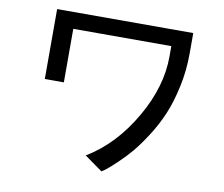

<svg xmlns="http://www.w3.org/2000/svg" viewBox="-85 -797 1169 1003"><g transform="rotate(10 500.0 -295.5)"><path d="M861 -584Q861 -494 842.5 -408Q824 -322 797 -258Q770 -194 731.5 -134Q693 -74 661.5 -36.5Q630 1 593 36Q556 71 542 82Q528 93 515 101Q514 102 514 102L419 34Q567 -55 666 -228Q760 -392 760 -551V-606H240V-322H139V-693H861Z"/></g></svg>

Font: cwTeXHei
Style: Medium
Weight: 500
Version: Version 1.17